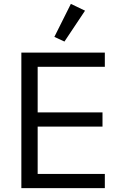

<svg xmlns="http://www.w3.org/2000/svg" viewBox="-20 -969 640 989"><path d="M90 0V-698H520V-625H174V-390H508V-317H174V-73H520V0ZM312 -755 260 -779 345 -949 418 -914Z"/></svg>

Font: IBM Plaex Mono
Style: Regular
Weight: 400
Designer: Mike Abbink, Paul van der Laan, Pieter van Rosmalen
Foundry: Bold Monday
Version: Version 2.003